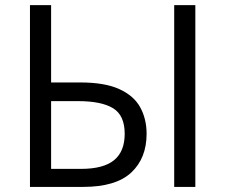

<svg xmlns="http://www.w3.org/2000/svg" viewBox="-20 -734 888 754"><path d="M97.7 0V-713.9H180.7V-410.2H294.9Q391.6 -410.2 448.7 -384Q505.9 -357.9 530.8 -312.3Q555.7 -266.6 555.7 -208.5Q555.7 -112.8 495.4 -56.4Q435.1 0 306.2 0ZM664.1 0V-713.9H747.1V0ZM180.7 -70.8H297.9Q386.2 -70.8 428 -105Q469.7 -139.2 469.7 -208.5Q469.7 -280.8 424.3 -308.8Q378.9 -336.9 285.6 -336.9H180.7Z"/></svg>

Font: Open Sans
Style: Regular
Weight: 400
Designer: Monotype Design Team
Foundry: Monotype Imaging Inc.
Version: Version 3.000; ttfautohint (v1.8.4)